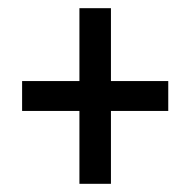

<svg xmlns="http://www.w3.org/2000/svg" viewBox="-20 -592 465 469"><path d="M174 -143H251V-321H391V-394H251V-572H174V-394H34V-321H174Z"/></svg>

Font: Noto Serif Georgian ExtraCondensed Black
Style: Regular
Weight: 900
Width: 2
Designer: Monotype Design Team, Akaki Razmadze
Foundry: Google LLC
Version: Version 2.003